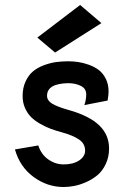

<svg xmlns="http://www.w3.org/2000/svg" viewBox="-20 -751 526 771"><path d="M129.9 -600.1 201.2 -540 387.2 -658.2 301.8 -731ZM230 -219.2Q273.9 -207 297.9 -190.4Q321.8 -173.8 321.8 -146Q321.8 -123 298.1 -106.9Q274.4 -90.8 235.8 -90.8Q202.6 -90.8 174.1 -110.6Q145.5 -130.4 133.8 -167L40 -150.9Q59.6 -81.1 114.7 -40.5Q169.9 0 235.8 0Q255.4 0 277.6 -4.2Q299.8 -8.3 325.4 -19.5Q351.1 -30.8 371.1 -47.4Q391.1 -64 404.5 -92Q418 -120.1 418 -154.8Q418 -210.4 377.2 -248.8Q336.4 -287.1 252.9 -310.1Q208.5 -322.8 188.7 -335.2Q168.9 -347.7 168.9 -366.2Q168.9 -415.5 253.9 -417Q282.7 -417 304.4 -406.2Q326.2 -395.5 326.2 -372.1Q326.2 -350.6 318.8 -329.1L412.1 -347.2Q416 -369.1 416 -383.8Q416 -412.6 404.8 -434.8Q393.6 -457 376.5 -470Q359.4 -482.9 336.7 -491Q314 -499 293.9 -502Q273.9 -504.9 253.9 -504.9Q228.5 -504.9 205.1 -501.7Q181.6 -498.5 156.2 -489Q130.9 -479.5 112.8 -464.6Q94.7 -449.7 82.8 -424.1Q70.8 -398.4 70.8 -365.2Q70.8 -339.4 80.3 -317.6Q89.8 -295.9 104.7 -281Q119.6 -266.1 141.6 -253.7Q163.6 -241.2 184.1 -233.6Q204.6 -226.1 230 -219.2Z"/></svg>

Font: Comic Neue Angular
Style: Bold
Weight: 700
Designer: Craig Rozynski
Foundry: Craig Rozynski
Version: Version 2.003